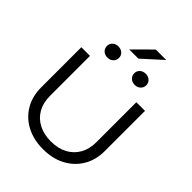

<svg xmlns="http://www.w3.org/2000/svg" viewBox="-312 -1303 1476 1476"><g transform="rotate(45 426.5 -564.5)"><path d="M175 -315Q175 -241 205.5 -186.5Q236 -132 293 -102Q350 -72 427 -72Q505 -72 561 -102Q617 -132 648 -186.5Q679 -241 679 -315V-750H773V-313Q773 -216 729 -142.5Q685 -69 607.5 -28Q530 13 427 13Q324 13 246 -28Q168 -69 124.5 -142.5Q81 -216 81 -313V-750H175ZM278 -835Q250 -835 231.5 -852.5Q213 -870 213 -896Q213 -922 231.5 -939Q250 -956 278 -956Q307 -956 325.5 -939Q344 -922 344 -896Q344 -870 325.5 -852.5Q307 -835 278 -835ZM576 -835Q547 -835 528.5 -852.5Q510 -870 510 -896Q510 -922 528.5 -939Q547 -956 576 -956Q604 -956 622.5 -939Q641 -922 641 -896Q641 -870 622.5 -852.5Q604 -835 576 -835ZM498 -1142H612L453 -998H353Z"/></g></svg>

Font: Unbounded Light
Style: Regular
Weight: 300
Designer: Luke Prowse, Jean-Baptiste Morizot, Fátima Lázaro, Florian Runge
Foundry: NaN
Version: Version 1.700